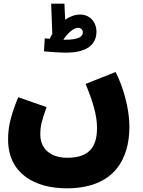

<svg xmlns="http://www.w3.org/2000/svg" viewBox="-20 -792 776 1043"><path d="M339 -506C478 -506 504 -572 504 -619C504 -672 469 -713 415 -713C388 -713 360 -703 334 -685L330 -772H258L264 -607C259 -599 254 -590 250 -581C240 -582 231 -583 223 -584L219 -513C240 -511 302 -506 339 -506ZM404 -641C420 -641 430 -629 430 -617C430 -597 415 -576 332 -576C329 -576 327 -576 324 -576C343 -606 377 -641 404 -641ZM24 -34C24 153 172 231 342 231C604 231 683 68 683 -104C683 -205 648 -323 608 -401L445 -336C484 -242 507 -166 507 -99C507 -10 479 65 346 65C254 65 199 16 199 -61C199 -106 205 -132 233 -210L79 -264C31 -147 24 -90 24 -34Z"/></svg>

Font: Noto Sans Arabic UI SmCn Bk
Style: Regular
Weight: 900
Width: 4
Designer: Monotype Design Team, Nadine Chahine and Nizar Qandah
Foundry: Monotype Imaging Inc.
Version: Version 2.010